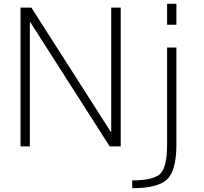

<svg xmlns="http://www.w3.org/2000/svg" viewBox="-20 -770 1071 1010"><path d="M88 0V-730H145L563 -76H565V-730H615V0H557L139 -654H137V0ZM859 -640V-750H908V-640ZM676 220 675 179Q788 179 823.5 143.5Q859 108 859 -8V-520H908V-10Q908 125 860 172.5Q812 220 676 220Z"/></svg>

Font: M PLUS 1p Light
Style: Regular
Weight: 300
Version: Version 1.061